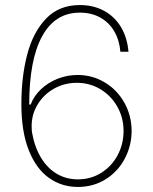

<svg xmlns="http://www.w3.org/2000/svg" viewBox="-20 -737 611 767"><path d="M65.4 -321.3Q65.4 -429.2 88.4 -518.1Q111.3 -606.9 163.3 -661.9Q215.3 -716.8 298.8 -716.8Q354 -716.8 396.5 -693.4Q439 -669.9 463.9 -627.7Q488.8 -585.4 493.2 -530.3H460.9Q457 -576.7 436.5 -611.8Q416 -647 380.9 -666.7Q345.7 -686.5 298.8 -686.5Q199.7 -686.5 148.2 -592Q96.7 -497.6 96.7 -319.3H102.5Q115.2 -353.5 143.6 -380.4Q171.9 -407.2 210.2 -422.4Q248.5 -437.5 290 -437.5Q348.6 -437.5 397.9 -408.2Q447.3 -378.9 476.3 -327.6Q505.4 -276.4 505.9 -213.9Q505.4 -153.8 478 -102.5Q450.7 -51.3 401.9 -20.8Q353 9.8 291 9.8Q226.6 9.8 175.5 -26.4Q124.5 -62.5 95 -136.7Q65.4 -210.9 65.4 -321.3ZM473.6 -213.9Q473.6 -266.6 448.7 -310.8Q423.8 -355 381.1 -380.6Q338.4 -406.2 287.1 -406.2Q237.3 -406.2 195.8 -382.8Q154.3 -359.4 130.4 -319.8Q106.4 -280.3 106.4 -233.4Q106.4 -214.8 108.4 -205.1Q119.1 -147 144.8 -105.5Q170.4 -64 207.8 -42.2Q245.1 -20.5 291 -20.5Q342.8 -20.5 384.5 -46.6Q426.3 -72.8 450 -117.2Q473.6 -161.6 473.6 -213.9Z"/></svg>

Font: Pretendard Thin
Style: Regular
Weight: 100
Designer: Base glyphs from Inter by Rasmus Andersson; Hangeul glyphs from Noto Sans CJK(Source Han Sans) by Jang Soo-young and Kan
Foundry: Kil Hyung-jin
Version: Version 1.309